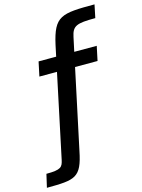

<svg xmlns="http://www.w3.org/2000/svg" viewBox="-198 -820 809 1097"><g transform="rotate(-15 206.0 -271.0)"><path d="M-43 122 -61 200C107 199 143 195 173 45L273 -425H406L424 -510H291L309 -594C322 -655 345 -665 457 -665L473 -742C275 -742 234 -737 198 -576L184 -510H80L62 -425H166L62 67C53 108 45 122 -43 122Z"/></g></svg>

Font: Saira UNSAM Medium Italic
Style: Regular
Weight: 500
Italic angle: -12°
Designer: Hector Gatti with collaboration of the Omnibus-Type team
Foundry: Omnibus-Type
Version: Version 0.072;PS 000.072;hotconv 1.0.88;makeotf.lib2.5.64775